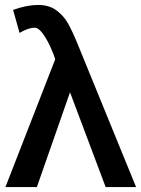

<svg xmlns="http://www.w3.org/2000/svg" viewBox="-20 -756 570 776"><path d="M2 0H129L263 -383L407 0H530L293 -580Q272 -631 254.5 -662Q237 -693 207.5 -714.5Q178 -736 134 -736Q88 -736 33 -716L59 -623Q95 -644 120 -644Q136 -644 153.5 -619.5Q171 -595 185 -563.5Q199 -532 203 -517V-516Z"/></svg>

Font: Geom Medium
Style: Bold
Weight: 500
Version: Version 1.102